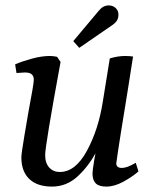

<svg xmlns="http://www.w3.org/2000/svg" viewBox="-20 -683 571 710"><path d="M147 -110Q147 -80 162 -63.5Q177 -47 201 -47Q259 -47 301.5 -125.5Q344 -204 360 -306L386 -467Q416 -476 443 -476Q456 -476 472 -474L454 -359Q439 -268 426.5 -189Q414 -110 410 -79Q410 -62 431 -62Q450 -62 482 -81L492 -49Q469 -29 436 -11Q403 7 373 7Q346 7 334 -5Q322 -17 322 -42Q322 -52 329 -94L333 -116Q305 -65 265 -29Q225 7 172 7Q118 7 88.5 -21Q59 -49 59 -101Q59 -115 70.5 -183Q82 -251 85 -268Q105 -373 105 -388Q105 -401 97.5 -408Q90 -415 72 -415Q65 -415 41 -413L36 -445Q61 -456 97.5 -466Q134 -476 164 -476Q176 -476 191 -473L204 -454Q147 -144 147 -110ZM345 -643Q361 -663 382 -663Q397 -663 407.5 -653.5Q418 -644 418 -629Q418 -617 413 -608Q408 -599 395 -590L273 -506L251 -531Z"/></svg>

Font: Caladea
Style: Italic
Weight: 400
Italic angle: -9°
Designer: Carolina Giovagnoli and Andres Torresi
Foundry: Carolina Giovagnoli & Andres Torresi
Version: Version 1.001